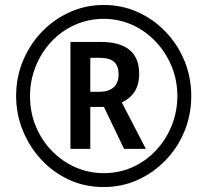

<svg xmlns="http://www.w3.org/2000/svg" viewBox="-20 -744 836 774"><path d="M45 -357Q45 -434 73.5 -501Q102 -568 151 -618Q200 -668 263.5 -696Q327 -724 398 -724Q472 -724 536 -695Q600 -666 648.5 -615Q697 -564 724 -498Q751 -432 751 -357Q751 -281 723.5 -214.5Q696 -148 647 -97.5Q598 -47 534.5 -18.5Q471 10 398 10Q321 10 257 -20Q193 -50 145.5 -101.5Q98 -153 71.5 -219Q45 -285 45 -357ZM101 -357Q101 -291 124.5 -234.5Q148 -178 189.5 -135.5Q231 -93 284.5 -69.5Q338 -46 398 -46Q461 -46 515 -70.5Q569 -95 609.5 -138.5Q650 -182 672.5 -238.5Q695 -295 695 -357Q695 -421 671.5 -477.5Q648 -534 607 -577Q566 -620 512.5 -644Q459 -668 398 -668Q336 -668 281.5 -643.5Q227 -619 186.5 -575.5Q146 -532 123.5 -475.5Q101 -419 101 -357ZM541 -447Q541 -403 522.5 -374.5Q504 -346 471 -331L568 -144H480L399 -313H344V-144H264V-575H385Q541 -575 541 -447ZM344 -374H381Q417 -374 437.5 -391.5Q458 -409 458 -444Q458 -479 439.5 -495Q421 -511 381 -511H344Z"/></svg>

Font: Avrile Sans Condensed Medium
Style: Regular
Weight: 500
Width: 3
Designer: Monotype Design Team
Foundry: Monotype Imaging Inc.
Version: Version 2.001;September 10, 2019;FontCreator 11.5.0.2425 64-